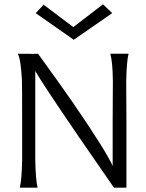

<svg xmlns="http://www.w3.org/2000/svg" viewBox="-20 -873 680 893"><path d="M578 -623H493Q504 -585 505 -495L504 -311V-101Q476 -167 316 -400Q253 -491 157 -623Q158 -622 63 -623Q77 -596 82 -500Q83 -476 83 -312V-128Q81 -34 72 0H155Q146 -34 144 -129V-310V-543Q174 -489 347 -236Q380 -187 510 0H568V-310L567 -495Q569 -589 578 -623ZM502 -812Q357 -711 323 -688L146 -812L183 -851Q320 -747 321 -747L459 -853Z"/></svg>

Font: GFS Neohellenic Rg
Style: Regular
Weight: 400
Designer: Takis Katsoulidis and George D. Matthiopoulos
Foundry: Takis Katsoulidis and George D. Matthiopoulos
Version: Version 1.0